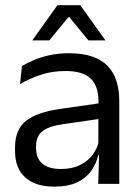

<svg xmlns="http://www.w3.org/2000/svg" viewBox="-20 -703 534 734"><path d="M355.5 0 359 -118.5 356 -131V-286.5L356.5 -315Q356.5 -374.5 326.2 -403Q296 -431.5 230.5 -431.5Q178 -431.5 134.2 -416.5Q90.5 -401.5 56.5 -381.5L64 -450.5Q83 -462 109.2 -473.2Q135.5 -484.5 169.2 -492Q203 -499.5 243.5 -499.5Q296 -499.5 332.8 -486.8Q369.5 -474 392.2 -450Q415 -426 425.5 -392Q436 -358 436 -316V0ZM187.5 10.5Q115 10.5 76.2 -24.8Q37.5 -60 37.5 -125.5V-140Q37.5 -207.5 79.2 -240.8Q121 -274 212 -287L366.5 -309L371 -250L222 -228.5Q166 -220.5 142 -201.2Q118 -182 118 -144.5V-136.5Q118 -98 141.8 -77.5Q165.5 -57 213 -57Q255 -57 285 -71.5Q315 -86 333.5 -110.5Q352 -135 358.5 -165L371 -110H355.5Q348.5 -78 329.2 -50.5Q310 -23 275.5 -6.2Q241 10.5 187.5 10.5ZM199.5 -683H287L382.5 -549.5V-548.5H318L245 -637.5H241.5L168.5 -548.5H104V-549.5Z"/></svg>

Font: Anek Gurmukhi Medium
Style: Regular
Weight: 400
Version: Version 1.003